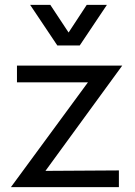

<svg xmlns="http://www.w3.org/2000/svg" viewBox="-20 -770 554 790"><path d="M24.9 0 341.8 -431.2H49.8V-500H482.9L167 -66.9L469.2 -68.8V0ZM104 -750H187L262.2 -636.2L336.9 -750H419.9L308.1 -583H215.8Z"/></svg>

Font: Human Sans
Style: Regular
Weight: 400
Designer: Tim Radville
Foundry: Continuum
Version: Version 1.000;FEAKit 1.0